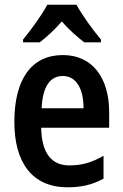

<svg xmlns="http://www.w3.org/2000/svg" viewBox="-20 -786 521 816"><path d="M305 -766H181C160 -725 112 -659 78 -618V-606H149C175 -626 212 -659 243 -695C273 -659 310 -628 338 -606H409V-618C372 -662 329 -722 305 -766ZM247 -552C116 -552 41 -452 41 -268C41 -96 116 10 267 10C326 10 374 -1 420 -27V-124C370 -95 327 -83 275 -83C198 -83 157 -136 155 -243H444V-309C444 -455 373 -552 247 -552ZM247 -463C306 -463 335 -406 335 -326H157C161 -421 195 -463 247 -463Z"/></svg>

Font: Noto Sans Gurmukhi UI Condensed SemiBold
Style: Regular
Weight: 600
Width: 3
Designer: Jelle Bosma - Monotype Design Team
Foundry: Monotype Imaging Inc.
Version: Version 2.004